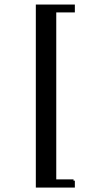

<svg xmlns="http://www.w3.org/2000/svg" viewBox="-20 -638 425 858"><path d="M314.5 200.2H140.1V-617.7H314.5V-582.5H231.4V163.6H308.6V169.4H314.5Z"/></svg>

Font: Arian Grqi
Style: Italic
Weight: 400
Italic angle: -15°
Designer: Ruben Hakobyan (Tarumian)
Foundry: Ruben Hakobyan (Tarumian)
Version: Version 1.002